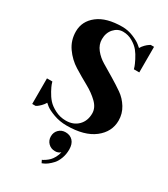

<svg xmlns="http://www.w3.org/2000/svg" viewBox="-242 -823 1080 1235"><g transform="rotate(30 297.5 -205.0)"><path d="M275 -10Q331 -10 365.5 -44.5Q400 -79 400 -135Q400 -177 363.5 -212.5Q327 -248 275 -276.5Q223 -305 170.5 -337.5Q118 -370 81.5 -422Q45 -474 45 -540Q45 -616 108.5 -665.5Q172 -715 290 -715Q332 -715 372 -698.5Q412 -682 431 -666L450 -650Q459 -666 472.5 -679.5Q486 -693 496 -699L505 -705H530V-515H490Q488 -522 484 -534Q480 -546 465 -576Q450 -606 431.5 -629Q413 -652 380.5 -671Q348 -690 310 -690Q271 -690 243 -659Q215 -628 215 -580Q215 -540 241.5 -506.5Q268 -473 307 -450Q346 -427 392.5 -399Q439 -371 478 -344Q517 -317 543.5 -274Q570 -231 570 -180Q570 -96 498.5 -40.5Q427 15 295 15Q244 15 199 -1.5Q154 -18 134 -34L115 -50Q106 -34 92.5 -20.5Q79 -7 70 -1L60 5H35V-185H75Q77 -178 81 -166Q85 -154 101 -124Q117 -94 137.5 -71Q158 -48 195 -29Q232 -10 275 -10ZM278 305 268 285Q271 284 275.5 282Q280 280 293 271Q306 262 316.5 251.5Q327 241 338 221.5Q349 202 353 180Q338 195 313 195Q283 195 263 175Q243 155 243 125Q243 95 263 75Q283 55 313 55Q347 55 367.5 77Q388 99 388 140Q388 176 376.5 206.5Q365 237 349 254.5Q333 272 317 284Q301 296 290 300Z"/></g></svg>

Font: Yeseva One
Style: Regular
Weight: 400
Designer: Jovanny Lemonad
Foundry: Jovanny Lemonad
Version: Version 2.000